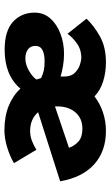

<svg xmlns="http://www.w3.org/2000/svg" viewBox="169 -668 510 889"><g transform="rotate(90 424.5 -223.0)"><path d="M210 11Q122 11 80 -28Q38 -67 38 -128Q38 -170 65 -200.5Q92 -231 136 -247.5Q180 -264 229 -264Q256 -264 283.5 -259.5Q311 -255 334 -248V-263Q334 -296 317 -313.5Q300 -331 279.5 -337.5Q259 -344 248 -344Q208 -344 179 -322.5Q150 -301 136 -280L66 -368Q99 -403 148.5 -430.5Q198 -458 268 -458Q315 -458 356.5 -445Q398 -432 426 -405Q458 -430 499 -444Q540 -458 586 -458Q680 -458 740.5 -403.5Q801 -349 819 -246L499 -144Q531 -107 586 -107Q609 -107 630.5 -115Q652 -123 673 -136L735 -32Q700 -12 659.5 0Q619 12 583 12Q519 12 470.5 -7.5Q422 -27 390 -62Q328 11 210 11ZM472 -222 664 -287Q655 -312 635 -330.5Q615 -349 575 -349Q528 -349 500 -317Q472 -285 472 -231Q472 -227 472 -222ZM347 -138Q344 -148 341 -158Q321 -167 304.5 -170.5Q288 -174 262 -174Q230 -174 211 -164Q192 -154 192 -131Q192 -109 208 -97Q224 -85 250 -85Q278 -85 306 -101Q334 -117 347 -135Z"/></g></svg>

Font: Reem Kufi
Style: Bold
Weight: 700
Designer: Khaled Hosny
Version: Version 1.001